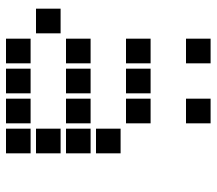

<svg xmlns="http://www.w3.org/2000/svg" viewBox="-61 -670 722 640"><g transform="rotate(90 300.0 -350.0)"><path d="M110 -691Q109 -691 109 -691Q109 -691 109 -690V-610Q109 -609 109 -609Q109 -609 110 -609H190Q191 -609 191 -609Q191 -609 191 -610V-690Q191 -691 191 -691Q191 -691 190 -691ZM310 -691Q309 -691 309 -691Q309 -691 309 -690V-610Q309 -609 309 -609Q309 -609 310 -609H390Q391 -609 391 -609Q391 -609 391 -610V-690Q391 -691 391 -691Q391 -691 390 -691ZM110 -491Q109 -491 109 -491Q109 -491 109 -490V-410Q109 -409 109 -409Q109 -409 110 -409H190Q191 -409 191 -409Q191 -409 191 -410V-490Q191 -491 191 -491Q191 -491 190 -491ZM210 -491Q209 -491 209 -491Q209 -491 209 -490V-410Q209 -409 209 -409Q209 -409 210 -409H290Q291 -409 291 -409Q291 -409 291 -410V-490Q291 -491 291 -491Q291 -491 290 -491ZM310 -491Q309 -491 309 -491Q309 -491 309 -490V-410Q309 -409 309 -409Q309 -409 310 -409H390Q391 -409 391 -409Q391 -409 391 -410V-490Q391 -491 391 -491Q391 -491 390 -491ZM410 -391Q409 -391 409 -391Q409 -391 409 -390V-310Q409 -309 409 -309Q409 -309 410 -309H490Q491 -309 491 -309Q491 -309 491 -310V-390Q491 -391 491 -391Q491 -391 490 -391ZM110 -291Q109 -291 109 -291Q109 -291 109 -290V-210Q109 -209 109 -209Q109 -209 110 -209H190Q191 -209 191 -209Q191 -209 191 -210V-290Q191 -291 191 -291Q191 -291 190 -291ZM210 -291Q209 -291 209 -291Q209 -291 209 -290V-210Q209 -209 209 -209Q209 -209 210 -209H290Q291 -209 291 -209Q291 -209 291 -210V-290Q291 -291 291 -291Q291 -291 290 -291ZM310 -291Q309 -291 309 -291Q309 -291 309 -290V-210Q309 -209 309 -209Q309 -209 310 -209H390Q391 -209 391 -209Q391 -209 391 -210V-290Q391 -291 391 -291Q391 -291 390 -291ZM410 -291Q409 -291 409 -291Q409 -291 409 -290V-210Q409 -209 409 -209Q409 -209 410 -209H490Q491 -209 491 -209Q491 -209 491 -210V-290Q491 -291 491 -291Q491 -291 490 -291ZM10 -191Q9 -191 9 -191Q9 -191 9 -190V-110Q9 -109 9 -109Q9 -109 10 -109H90Q91 -109 91 -109Q91 -109 91 -110V-190Q91 -191 91 -191Q91 -191 90 -191ZM410 -191Q409 -191 409 -191Q409 -191 409 -190V-110Q409 -109 409 -109Q409 -109 410 -109H490Q491 -109 491 -109Q491 -109 491 -110V-190Q491 -191 491 -191Q491 -191 490 -191ZM110 -91Q109 -91 109 -91Q109 -91 109 -90V-10Q109 -9 109 -9Q109 -9 110 -9H190Q191 -9 191 -9Q191 -9 191 -10V-90Q191 -91 191 -91Q191 -91 190 -91ZM210 -91Q209 -91 209 -91Q209 -91 209 -90V-10Q209 -9 209 -9Q209 -9 210 -9H290Q291 -9 291 -9Q291 -9 291 -10V-90Q291 -91 291 -91Q291 -91 290 -91ZM310 -91Q309 -91 309 -91Q309 -91 309 -90V-10Q309 -9 309 -9Q309 -9 310 -9H390Q391 -9 391 -9Q391 -9 391 -10V-90Q391 -91 391 -91Q391 -91 390 -91ZM410 -91Q409 -91 409 -91Q409 -91 409 -90V-10Q409 -9 409 -9Q409 -9 410 -9H490Q491 -9 491 -9Q491 -9 491 -10V-90Q491 -91 491 -91Q491 -91 490 -91Z"/></g></svg>

Font: Doto Black ExtraBold
Style: Regular
Weight: 800
Monospace: yes
Version: Version 1.000